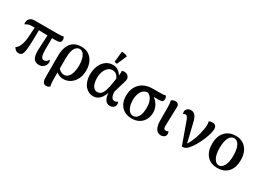

<svg xmlns="http://www.w3.org/2000/svg" viewBox="-20 -1661 3811 2790"><g transform="rotate(30 1885.0 -266.0)"><path d="M497 14Q428 14 401 -38.5Q374 -91 382 -208L395 -459H470L468 -242Q467 -155 480.5 -118Q494 -81 526 -81Q548 -81 566 -93Q584 -105 596 -130Q603 -126 607 -116.5Q611 -107 611 -97Q611 -69 597 -43.5Q583 -18 557.5 -2Q532 14 497 14ZM154 14Q102 14 74 -42Q97 -53 115.5 -82Q134 -111 147 -155.5Q160 -200 164 -254L178 -467H248L245 -263Q243 -177 238 -122.5Q233 -68 223.5 -38Q214 -8 197 3Q180 14 154 14ZM22 -392Q17 -403 17 -416Q17 -462 44.5 -489Q72 -516 125 -516H491Q544 -516 566.5 -518Q589 -520 601 -526Q609 -519 614.5 -504.5Q620 -490 620 -476Q620 -444 599 -431.5Q578 -419 522 -419Q471 -419 416.5 -420Q362 -421 309.5 -422.5Q257 -424 211.5 -425Q166 -426 133 -426Q98 -426 72 -418Q46 -410 22 -392Z M742 225Q716 225 702 213Q688 201 681.5 182Q675 163 674 140Q673 117 673 95V-231Q673 -315 691 -372Q709 -429 741 -463Q773 -497 814.5 -512Q856 -527 902 -527Q982 -527 1034 -490Q1086 -453 1111 -393Q1136 -333 1136 -265Q1136 -176 1103.5 -113.5Q1071 -51 1019 -18.5Q967 14 907 14Q844 14 799 -20Q754 -54 720 -110L754 -159Q777 -96 813 -70Q849 -44 883 -44Q925 -44 953.5 -74Q982 -104 996 -156Q1010 -208 1010 -271Q1010 -335 996.5 -383Q983 -431 958 -458Q933 -485 897 -485Q868 -485 843 -462.5Q818 -440 803 -390Q788 -340 788 -257V80Q788 103 790 138Q792 173 801 201Q794 208 777.5 216.5Q761 225 742 225Z M1403 14Q1368 14 1334 -1.5Q1300 -17 1272 -49Q1244 -81 1227.5 -129.5Q1211 -178 1211 -244Q1211 -318 1237.5 -383Q1264 -448 1315 -487.5Q1366 -527 1436 -527Q1478 -527 1510 -509Q1542 -491 1563.5 -463.5Q1585 -436 1594 -404L1578 -345Q1573 -391 1543 -424Q1513 -457 1466 -457Q1428 -457 1401 -437Q1374 -417 1356.5 -385.5Q1339 -354 1331.5 -318Q1324 -282 1324 -248Q1324 -197 1336 -156Q1348 -115 1371.5 -92Q1395 -69 1430 -69Q1455 -69 1474.5 -81.5Q1494 -94 1508 -116Q1522 -138 1532 -168.5Q1542 -199 1550 -235.5Q1558 -272 1563 -313L1580 -421Q1585 -450 1587 -475Q1589 -500 1587 -516Q1593 -519 1604.5 -521Q1616 -523 1626 -523Q1656 -523 1677.5 -508.5Q1699 -494 1707.5 -469Q1716 -444 1705 -409L1644 -202Q1644 -145 1661 -113Q1678 -81 1709 -81Q1726 -81 1738.5 -86Q1751 -91 1762 -102Q1773 -86 1773 -63Q1773 -29 1748.5 -7.5Q1724 14 1685 14Q1636 14 1607.5 -29.5Q1579 -73 1576 -157L1581 -155Q1567 -107 1543 -68.5Q1519 -30 1484.5 -8Q1450 14 1403 14ZM1472 -568Q1462 -569 1449 -571Q1436 -573 1429 -577L1448 -757Q1472 -758 1501 -751Q1530 -744 1544 -734Z M2053 14Q1985 14 1931.5 -15Q1878 -44 1848.5 -99.5Q1819 -155 1819 -235Q1819 -316 1851.5 -379.5Q1884 -443 1949 -479.5Q2014 -516 2111 -516H2215Q2263 -516 2284 -518.5Q2305 -521 2316 -526Q2324 -518 2330 -505.5Q2336 -493 2336 -477Q2336 -442 2317.5 -430.5Q2299 -419 2253 -419H2132L2082 -432Q2032 -432 1999 -404.5Q1966 -377 1950.5 -331Q1935 -285 1935 -230Q1935 -170 1950.5 -124.5Q1966 -79 1992.5 -54Q2019 -29 2053 -29Q2105 -29 2136.5 -82Q2168 -135 2168 -231Q2168 -290 2154 -332Q2140 -374 2116 -399.5Q2092 -425 2062 -433L2125 -440Q2166 -430 2202 -398Q2238 -366 2261 -319.5Q2284 -273 2284 -218Q2284 -152 2256.5 -99.5Q2229 -47 2177.5 -16.5Q2126 14 2053 14Z M2544 14Q2485 14 2457 -36Q2429 -86 2429 -166L2428 -391Q2428 -432 2425 -456.5Q2422 -481 2417 -500Q2436 -514 2451 -519Q2466 -524 2484 -524Q2509 -524 2528 -506.5Q2547 -489 2543 -444L2534 -155Q2531 -117 2540 -99Q2549 -81 2575 -81Q2584 -81 2593.5 -84Q2603 -87 2611 -94Q2617 -87 2619.5 -74.5Q2622 -62 2622 -52Q2622 -21 2598.5 -3.5Q2575 14 2544 14Z M2891 2 2758 -368Q2746 -401 2733.5 -415.5Q2721 -430 2704 -430Q2695 -430 2686.5 -426Q2678 -422 2671 -416Q2666 -423 2663.5 -431.5Q2661 -440 2661 -452Q2661 -480 2684 -502Q2707 -524 2743 -524Q2788 -524 2816.5 -489.5Q2845 -455 2862 -376L2942 -46L2915 -53Q2929 -66 2943.5 -87.5Q2958 -109 2972.5 -140Q2987 -171 3001 -209Q3016 -249 3027.5 -294.5Q3039 -340 3046 -382.5Q3053 -425 3053 -454Q3053 -475 3051 -489Q3049 -503 3044 -510Q3056 -517 3072.5 -521Q3089 -525 3106 -525Q3138 -525 3155.5 -505.5Q3173 -486 3173 -455Q3173 -423 3161 -378Q3149 -333 3129 -282Q3109 -231 3083.5 -183Q3058 -135 3032 -97Q3004 -58 2983 -36.5Q2962 -15 2941.5 -6.5Q2921 2 2891 2Z M3491 14Q3377 14 3314 -57.5Q3251 -129 3251 -256Q3251 -342 3281.5 -402.5Q3312 -463 3367.5 -495Q3423 -527 3496 -527Q3566 -527 3618.5 -495Q3671 -463 3701.5 -402.5Q3732 -342 3732 -256Q3732 -129 3668.5 -57.5Q3605 14 3491 14ZM3491 -29Q3539 -29 3572.5 -87Q3606 -145 3606 -256Q3606 -369 3574.5 -427Q3543 -485 3491 -485Q3440 -485 3408 -427Q3376 -369 3376 -256Q3376 -145 3409.5 -87Q3443 -29 3491 -29Z"/></g></svg>

Font: Arima Thin SemiBold
Style: Regular
Weight: 600
Version: Version 1.100